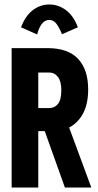

<svg xmlns="http://www.w3.org/2000/svg" viewBox="-20 -838 440 858"><path d="M32 0V-623H192Q284 -623 329 -575Q374 -527 374 -438Q374 -375 352 -332.5Q330 -290 289 -268L388 0H270L180 -252H151V0ZM151 -355H199Q224 -355 239 -373.5Q254 -392 254 -435Q254 -474 239 -494Q224 -514 199 -514H151ZM146 -684 74 -716Q93 -767 126.5 -792.5Q160 -818 200 -818Q241 -818 275 -792.5Q309 -767 328 -716L257 -685Q245 -715 232 -732Q219 -749 200 -749Q181 -749 167.5 -732Q154 -715 146 -684Z"/></svg>

Font: Inconsolata Condensed Black
Style: Regular
Weight: 900
Width: 3
Monospace: yes
Designer: Raph Levien, Cyreal, Brenton Simpson
Foundry: Raph Levien, Cyreal, Google
Version: Version 3.001; ttfautohint (v1.8.2.53-6de2)